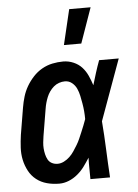

<svg xmlns="http://www.w3.org/2000/svg" viewBox="-54 -798 608 848"><g transform="rotate(-5 250.0 -374.0)"><path d="M175 8Q146 8 120 1Q94 -6 73.5 -22Q53 -38 40.5 -61.5Q28 -85 22.5 -111Q17 -137 18.5 -165Q20 -193 24 -221L44 -341Q48 -365 55 -388.5Q62 -412 74.5 -433.5Q87 -455 104.5 -474Q122 -493 144 -505.5Q166 -518 190 -523Q214 -528 238 -528Q262 -528 284 -518.5Q306 -509 321 -492.5Q336 -476 345.5 -455Q355 -434 362 -412Q370 -439 378.5 -466Q387 -493 397 -520H484Q459 -453 435 -385Q411 -317 386 -250Q391 -188 393.5 -125.5Q396 -63 400 0H313Q313 -24 312.5 -47.5Q312 -71 313 -95Q301 -76 287.5 -57.5Q274 -39 256 -24Q238 -9 217 -0.5Q196 8 175 8ZM175 -80Q189 -80 203 -87Q217 -94 228.5 -105Q240 -116 248.5 -129Q257 -142 265 -155Q273 -168 279 -182Q285 -196 291 -210Q297 -224 302.5 -238Q308 -252 313 -266Q313 -284 311.5 -301.5Q310 -319 307 -336Q304 -353 300.5 -370Q297 -387 290 -402.5Q283 -418 269.5 -429Q256 -440 238 -440Q225 -440 212 -435.5Q199 -431 188.5 -422Q178 -413 170 -401.5Q162 -390 157 -377.5Q152 -365 148.5 -352.5Q145 -340 143 -327L123 -207Q121 -194 119.5 -180Q118 -166 119 -153Q120 -140 123 -127Q126 -114 132 -103Q138 -92 149.5 -86Q161 -80 175 -80ZM248 -600 285 -756H380L325 -600Z"/></g></svg>

Font: Iosevka Term Curly SmBd Obl
Style: Regular
Weight: 600
Italic angle: -9°
Designer: Belleve Invis
Foundry: Belleve Invis
Version: Version 32.3.0